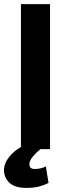

<svg xmlns="http://www.w3.org/2000/svg" viewBox="-66 -731 302 941"><path d="M36.6 0H179.2V-710.9H36.6ZM-46.4 102.5Q-46.4 139.2 -20 164.6Q6.3 189.9 64 189.9Q102.1 189.9 128.4 182.4Q154.8 174.8 171.9 165.5L158.7 84.5Q150.9 89.4 136.2 93.3Q121.6 97.2 105 97.2Q90.3 97.2 84.2 91.1Q78.1 85 78.1 73.7Q78.1 56.2 95.7 35.4Q113.3 14.6 136.2 -3.4L69.8 -29.3Q8.3 1.5 -19 35.4Q-46.4 69.3 -46.4 102.5Z"/></svg>

Font: Roboto Flex Super Cond Bold
Style: Regular
Weight: 700
Width: 3
Designer: Berlow after Robertson
Foundry: Google
Version: Version 3.000